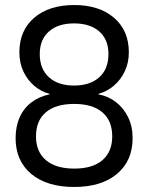

<svg xmlns="http://www.w3.org/2000/svg" viewBox="-20 -734 589 763"><path d="M275 9Q166 9 104 -43Q42 -95 42 -185Q42 -232 58.5 -268.5Q75 -305 106 -328Q137 -351 177 -359V-361Q143 -370 116 -393Q89 -416 73 -450Q57 -484 57 -526Q57 -613 116 -663.5Q175 -714 275 -714Q374 -714 433 -663.5Q492 -613 492 -526Q492 -485 476 -451Q460 -417 432.5 -393.5Q405 -370 371 -361V-359Q410 -352 440.5 -328.5Q471 -305 489 -268.5Q507 -232 507 -185Q507 -95 445 -43Q383 9 275 9ZM275 -64Q348 -64 387 -97.5Q426 -131 426 -192Q426 -254 387 -287.5Q348 -321 275 -321Q201 -321 162 -287.5Q123 -254 123 -192Q123 -131 162.5 -97.5Q202 -64 275 -64ZM274 -394Q338 -394 374.5 -427Q411 -460 411 -519Q411 -577 374.5 -609Q338 -641 274 -641Q211 -641 174.5 -609Q138 -577 138 -519Q138 -460 174.5 -427Q211 -394 274 -394Z"/></svg>

Font: Nunito Sans 7pt SemiCondensed
Style: Regular
Weight: 400
Width: 4
Designer: Vernon Adams
Foundry: Vernon Adams
Version: Version 3.101;gftools[0.9.27]